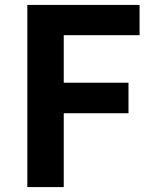

<svg xmlns="http://www.w3.org/2000/svg" viewBox="-20 -760 625 780"><path d="M91 -740H547V-617H239V-424H502V-300H239V0H91Z"/></svg>

Font: SpoqaHanSans-Bold
Style: Regular
Weight: 700
Designer: [Spoqa Han Sans] Dong-huui Kim \uAE40 \uB3D9 \uD718   [Noto Sans] Ryoko NISHIZUKA \u897F \u585A \u6DBC \u5B50  (kana & i
Foundry: Spoqa (http://www.spoqa-han-sans.com)
Version: Version 2.000